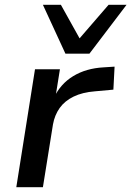

<svg xmlns="http://www.w3.org/2000/svg" viewBox="-20 -781 548 801"><path d="M48 0 126 -492H230L211 -373H205Q232 -431 285.5 -463.5Q339 -496 412 -500L458 -503L453 -407L376 -400Q324 -396 287 -378Q250 -360 229 -330.5Q208 -301 201 -262L159 0ZM253 -557 159 -761H234L312 -621L433 -761H508L353 -557Z"/></svg>

Font: Nunito Sans 10pt SemiExpanded SemiBold
Style: Italic
Weight: 600
Width: 6
Italic angle: -9°
Designer: Vernon Adams
Foundry: Vernon Adams
Version: Version 3.101;gftools[0.9.27]